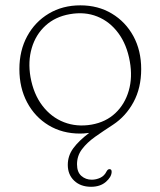

<svg xmlns="http://www.w3.org/2000/svg" viewBox="-20 -489 600 718"><path d="M280.5 -469Q347 -469 398.2 -438.2Q449.5 -407.5 478.8 -353.8Q508 -300 508 -230.5Q508 -160 479.2 -107Q450.5 -54 402.5 -22.5Q367 0.5 336.2 22.2Q305.5 44 286.8 68.8Q268 93.5 268 125.5Q268 154.5 284.2 168.8Q300.5 183 323 183Q339.5 183 355 175.8Q370.5 168.5 378.5 152Q383 143.5 389.5 143.5Q398 143.5 397.5 154.5Q396.5 173.5 375.5 191.5Q354.5 209.5 320.5 209.5Q281.5 209.5 257.5 186.8Q233.5 164 233.5 127.5Q233.5 93.5 254 65.5Q274.5 37.5 313.5 8Q301 9.5 293.5 10Q286 10.5 279.5 10.5Q213 10.5 161.8 -20.5Q110.5 -51.5 81.5 -106Q52.5 -160.5 52.5 -230.5Q52.5 -300 81.8 -353.8Q111 -407.5 162.5 -438.2Q214 -469 280.5 -469ZM322.5 -23Q376 -32.5 411.5 -66Q447 -99.5 461.5 -149.8Q476 -200 465.5 -259Q454.5 -322 422.5 -365.2Q390.5 -408.5 343.8 -427.2Q297 -446 241 -436Q186.5 -426.5 150 -393Q113.5 -359.5 98.8 -309.5Q84 -259.5 94 -201Q105.5 -137 138.5 -93.8Q171.5 -50.5 219.2 -32Q267 -13.5 322.5 -23Z"/></svg>

Font: Fraunces 9pt SuperSoft Thin
Style: Regular
Weight: 100
Version: Version 1.000;[b76b70a41]